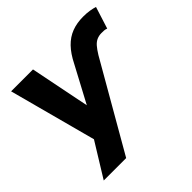

<svg xmlns="http://www.w3.org/2000/svg" viewBox="-175 -674 1017 1017"><g transform="rotate(-45 333.5 -165.5)"><path d="M372 -367Q398 -419 428.5 -450.5Q459 -482 497 -496.5Q535 -511 583 -511Q609 -511 630.5 -507.5Q652 -504 667 -499L628 -376Q618 -380 609 -380.5Q600 -381 590 -381Q571 -381 555 -374Q539 -367 525.5 -351.5Q512 -336 496 -310L214 180H46L181 -39L174 27L33 -501H197L266 -157H260Z"/></g></svg>

Font: Nunito Sans 8pt ExtraBold
Style: Italic
Weight: 800
Italic angle: -9°
Version: Version 3.101;gftools[0.9.27]